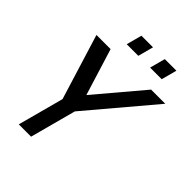

<svg xmlns="http://www.w3.org/2000/svg" viewBox="-253 -1040 1170 1170"><g transform="rotate(45 332.0 -455.0)"><path d="M241.2 -810.5H341.2L368 -910.5H268ZM442.7 -810.5H542.7L569.5 -910.5H469.5ZM121.5 0H227.5L307.2 -297.5L663.9 -720H541.9L286.4 -417.5L192.9 -720H70.9L201.2 -297.5Z"/></g></svg>

Font: Manrope
Style: SemiBoldItalic
Weight: 600
Italic angle: -15°
Designer: Mikhail Sharanda
Foundry: Mikhail Sharanda
Version: Version 4.502;hotconv 1.0.109;makeotfexe 2.5.65596